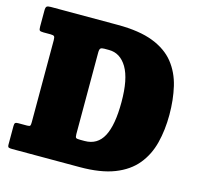

<svg xmlns="http://www.w3.org/2000/svg" viewBox="-108 -864 1006 978"><g transform="rotate(15 395.0 -375.0)"><path d="M15 -17V-115Q15 -127.5 19 -131.2Q23 -135 34.5 -135H81.5Q95 -135 97.5 -139.5Q100 -144 100 -158V-589.5Q100 -605.5 96 -610.2Q92 -615 76.5 -615H39.5Q23 -615 19 -619.2Q15 -623.5 15 -639V-723.5Q15 -740.5 20.2 -745.2Q25.5 -750 41.5 -750H395Q508.5 -750 581.5 -721.8Q654.5 -693.5 695 -642.5Q735.5 -591.5 751.5 -523.2Q767.5 -455 767.5 -375Q767.5 -295 750.2 -226.8Q733 -158.5 691.2 -107.5Q649.5 -56.5 577.2 -28.2Q505 0 395 0H39Q26.5 0 20.8 -2.2Q15 -4.5 15 -17ZM361.5 -135H385Q452 -135 483.5 -194.2Q515 -253.5 515 -375Q515 -496.5 479.8 -555.8Q444.5 -615 385 -615H359.5Q345.5 -615 340.2 -610Q335 -605 335 -587V-158Q335 -141.5 339.8 -138.2Q344.5 -135 361.5 -135Z"/></g></svg>

Font: Besley* Narrow Fatface
Style: Regular
Weight: 900
Width: 4
Designer: Owen Earl
Foundry: indestructible type*
Version: Version 3.000; ttfautohint (v1.8.3)